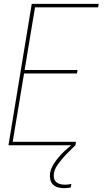

<svg xmlns="http://www.w3.org/2000/svg" viewBox="-20 -755 540 998"><path d="M24 0 145 -735H493L490 -717H162L108 -391H383L380 -373H105L46 -18H375L372 0ZM313 223Q297 223 281.5 219Q266 215 255.5 204.5Q245 194 241.5 178.5Q238 163 240 147Q244 122 258.5 98.5Q273 75 291.5 54.5Q310 34 331 16Q352 -2 375 -18L372 0Q355 17 338 33.5Q321 50 305.5 68Q290 86 276.5 106Q263 126 260 148Q258 160 261 172Q264 184 272.5 191.5Q281 199 293 202Q305 205 317 205Q326 205 334.5 204Q343 203 351 201L348 219Q339 221 330.5 222Q322 223 313 223Z"/></svg>

Font: Iosevka SS04 Thin Oblique
Style: Regular
Weight: 100
Italic angle: -9°
Monospace: yes
Designer: Belleve Invis
Foundry: Belleve Invis
Version: Version 19.0.0; ttfautohint (v1.8.4)